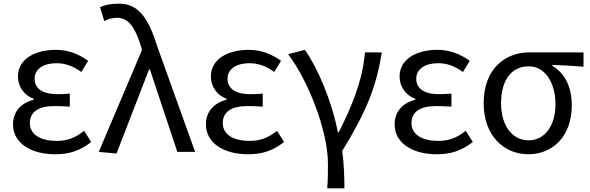

<svg xmlns="http://www.w3.org/2000/svg" viewBox="-20 -829 3219 1048"><path d="M281 13C356 13 413 -4 478 -54L439 -115C388 -74 343 -60 290 -60C197 -60 143 -97 143 -157C143 -217 188 -250 277 -250C304 -250 330 -249 361 -247V-318C335 -316 315 -315 294 -315C206 -315 169 -350 169 -399C169 -455 221 -484 288 -484C338 -484 382 -467 424 -436L461 -497C410 -534 351 -557 285 -557C174 -557 78 -509 78 -411C78 -360 108 -310 164 -290V-285C103 -269 51 -227 51 -150C51 -49 147 13 281 13Z M616 9 794 -451H798L948 0H1045L839 -574C790 -730 737 -809 629 -809C581 -809 552 -801 526 -790L549 -714C569 -724 589 -732 619 -732C681 -732 718 -679 749 -578L755 -556L519 0Z M1334 13C1409 13 1466 -4 1531 -54L1492 -115C1441 -74 1396 -60 1343 -60C1250 -60 1196 -97 1196 -157C1196 -217 1241 -250 1330 -250C1357 -250 1383 -249 1414 -247V-318C1388 -316 1368 -315 1347 -315C1259 -315 1222 -350 1222 -399C1222 -455 1274 -484 1341 -484C1391 -484 1435 -467 1477 -436L1514 -497C1463 -534 1404 -557 1338 -557C1227 -557 1131 -509 1131 -411C1131 -360 1161 -310 1217 -290V-285C1156 -269 1104 -227 1104 -150C1104 -49 1200 13 1334 13Z M1766 199H1860C1860 137 1857 60 1848 -5C1982 -223 2035 -360 2064 -543H1972C1960 -392 1899 -244 1829 -107H1824C1792 -277 1712 -462 1644 -557L1553 -533C1662 -389 1770 -116 1770 65C1770 125 1770 150 1766 199Z M2364 13C2439 13 2496 -4 2561 -54L2522 -115C2471 -74 2426 -60 2373 -60C2280 -60 2226 -97 2226 -157C2226 -217 2271 -250 2360 -250C2387 -250 2413 -249 2444 -247V-318C2418 -316 2398 -315 2377 -315C2289 -315 2252 -350 2252 -399C2252 -455 2304 -484 2371 -484C2421 -484 2465 -467 2507 -436L2544 -497C2493 -534 2434 -557 2368 -557C2257 -557 2161 -509 2161 -411C2161 -360 2191 -310 2247 -290V-285C2186 -269 2134 -227 2134 -150C2134 -49 2230 13 2364 13Z M2864 13C2997 13 3101 -85 3101 -254C3101 -357 3061 -432 2994 -470V-474C3054 -473 3104 -470 3165 -465V-543H2868C2740 -543 2620 -456 2620 -265C2620 -86 2733 13 2864 13ZM2865 -63C2778 -63 2715 -141 2715 -265C2715 -402 2780 -467 2866 -467C2960 -467 3012 -370 3012 -261C3012 -139 2951 -63 2865 -63Z"/></svg>

Font: Noto Sans CJK SC Regular
Style: Regular
Weight: 400
Designer: Ryoko NISHIZUKA (kana & ideographs); Paul D. Hunt (Latin, Greek & Cyrillic); Wenlong ZHANG (bopomofo); Sandoll Communica
Foundry: Adobe Systems Incorporated
Version: Version 1.004;PS 1.004;hotconv 1.0.82;makeotf.lib2.5.63406